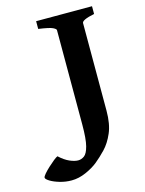

<svg xmlns="http://www.w3.org/2000/svg" viewBox="-265 -688 732 972"><g transform="rotate(-15 101.0 -202.5)"><path d="M314.9 -574.7Q249 -561 249 -544.4V-85.4Q249 -15.6 229.2 30Q209.5 75.7 181.4 105Q153.3 134.3 127.4 155.3Q101.6 176.3 63.5 193.1Q25.4 210 -12.2 210Q-43.9 210 -73.7 201.2Q-103.5 192.4 -122.6 180.7Q-141.6 168.9 -141.6 161.1Q-141.6 155.3 -130.4 142.1Q-119.1 128.9 -103 114Q-86.9 99.1 -72.3 87.4Q-57.6 75.7 -50.8 73.2Q-23.4 98.6 2 109.6Q27.3 120.6 45.9 120.6Q63 120.6 78.1 109.6Q93.3 98.6 102.8 62.3Q112.3 25.9 112.3 -50.3V-544.4Q112.3 -550.3 96.4 -558.3Q80.6 -566.4 22 -574.7V-615.2H314.9Z"/></g></svg>

Font: Gentium Book Plus
Style: Bold
Weight: 700
Designer: Victor Gaultney, Annie Olsen, Iska Routamaa, Becca Hirsbrunner
Foundry: SIL International
Version: Version 6.101